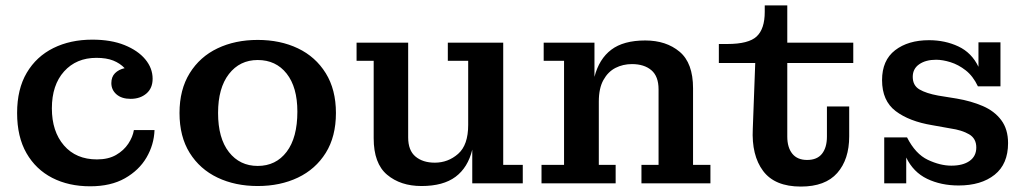

<svg xmlns="http://www.w3.org/2000/svg" viewBox="-20 -675 3792 707"><path d="M312 11Q233 11 172.5 -20Q112 -51 77.5 -111Q43 -171 43 -259Q43 -347 78.5 -407Q114 -467 176.5 -498Q239 -529 320 -529Q389 -529 438.5 -509Q488 -489 515 -456.5Q542 -424 542 -385Q542 -350 519 -330.5Q496 -311 461 -311Q428 -311 409 -327.5Q390 -344 390 -369Q390 -392 403.5 -405.5Q417 -419 439 -424Q422 -442 397 -452Q372 -462 335 -462Q261 -462 216 -412Q171 -362 171 -276Q171 -191 215.5 -139.5Q260 -88 337 -88Q379 -88 407.5 -104.5Q436 -121 452.5 -146Q469 -171 473 -196H549Q547 -142 519.5 -95Q492 -48 440 -18.5Q388 11 312 11Z M929 10Q846 10 781 -21Q716 -52 678.5 -112Q641 -172 641 -259Q641 -345 678.5 -405.5Q716 -466 781 -497Q846 -528 929 -528Q1012 -528 1077 -497Q1142 -466 1179.5 -405.5Q1217 -345 1217 -259Q1217 -172 1179.5 -112Q1142 -52 1077 -21Q1012 10 929 10ZM929 -64Q996 -64 1035.5 -116Q1075 -168 1075 -264Q1075 -354 1035.5 -404Q996 -454 929 -454Q863 -454 823 -402.5Q783 -351 783 -259Q783 -166 823 -115Q863 -64 929 -64Z M1532 10Q1455 10 1405.5 -31.5Q1356 -73 1356 -166V-451H1293V-518H1483V-169Q1483 -121 1510 -98.5Q1537 -76 1581 -76Q1630 -76 1667 -108.5Q1704 -141 1704 -215V-451H1629V-518H1833V-68H1905V0H1719V-124Q1703 -58 1657.5 -24Q1612 10 1532 10Z M1974 0V-68H2057V-451H1982V-518H2169V-392Q2186 -458 2231 -492Q2276 -526 2356 -526Q2433 -526 2482.5 -484.5Q2532 -443 2532 -350V-68H2596V0H2342V-68H2405V-346Q2405 -394 2378.5 -416.5Q2352 -439 2307 -439Q2274 -439 2246.5 -425Q2219 -411 2202 -380.5Q2185 -350 2185 -301V-68H2247V0Z M2929 12Q2833 12 2790 -45.5Q2747 -103 2752 -201L2761 -443H2627V-513H2658Q2737 -513 2766.5 -541Q2796 -569 2796 -631V-655H2879V-518H3122V-443H2879V-172Q2879 -132 2897.5 -109Q2916 -86 2952 -86Q2989 -86 3007 -109Q3025 -132 3025 -172V-283H3107V-173Q3107 -88 3063 -38Q3019 12 2929 12Z M3236 0V-169H3320Q3351 -108 3396.5 -86.5Q3442 -65 3483 -65Q3526 -65 3550.5 -82.5Q3575 -100 3575 -132Q3575 -165 3548.5 -180.5Q3522 -196 3480 -202L3413 -214Q3328 -228 3278 -266Q3228 -304 3228 -380Q3228 -453 3276 -490Q3324 -527 3401 -527Q3460 -527 3509 -504Q3558 -481 3583 -429V-519H3664V-357H3581Q3563 -395 3536 -416Q3509 -437 3480 -446Q3451 -455 3427 -455Q3389 -455 3365 -438.5Q3341 -422 3341 -392Q3341 -360 3366 -345.5Q3391 -331 3435 -323L3503 -312Q3556 -303 3599 -284.5Q3642 -266 3667 -232.5Q3692 -199 3692 -148Q3692 -71 3642.5 -31.5Q3593 8 3510 8Q3445 8 3394 -16.5Q3343 -41 3317 -95V0Z"/></svg>

Font: Montagu Slab 16pt Medium
Style: Regular
Weight: 500
Designer: Florian Karsten
Foundry: Florian Karsten
Version: Version 1.000; ttfautohint (v1.8.3)